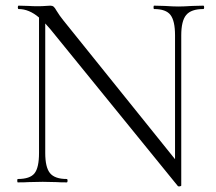

<svg xmlns="http://www.w3.org/2000/svg" viewBox="-20 -645 765 679"><path d="M699 -613Q656 -613 638.5 -592Q621 -571 621 -520V11Q621 13 616 14Q611 15 609 13L157 -543L140 -562V-104Q140 -53 157 -32.5Q174 -12 216 -12Q219 -12 219 -6Q219 0 216 0Q192 0 179 -1L131 -2L82 -1Q69 0 43 0Q41 0 41 -6Q41 -12 43 -12Q86 -12 102 -32Q118 -52 118 -104V-583Q83 -613 46 -613Q43 -613 43 -619Q43 -625 46 -625L82 -624Q93 -623 113 -623Q130 -623 141 -624Q152 -625 158 -625Q165 -625 169.5 -621.5Q174 -618 180 -607Q191 -589 204 -573L599 -82V-520Q599 -571 583 -592Q567 -613 525 -613Q523 -613 523 -619Q523 -625 525 -625L563 -624Q593 -622 611 -622Q628 -622 660 -624L699 -625Q702 -625 702 -619Q702 -613 699 -613Z"/></svg>

Font: Cormorant Garamond Light
Style: Regular
Weight: 300
Designer: Christian Thalmann (Catharsis Fonts)
Version: Version 3.000